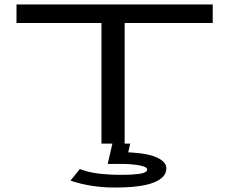

<svg xmlns="http://www.w3.org/2000/svg" viewBox="-20 -644 1040 861"><path d="M435 0V-541H54V-624H934V-541H539V0ZM494 197Q388 197 296 166L338 114Q376 129 423.5 134.5Q471 140 520 140Q577 140 608.5 135Q640 130 640 116Q640 104 605 97.5Q570 91 519 91H463L484 0H564L555 39Q642 43 684 62.5Q726 82 726 111Q726 152 669.5 174.5Q613 197 494 197Z"/></svg>

Font: Inconsolata UltraExpanded Medium
Style: Regular
Weight: 500
Width: 9
Monospace: yes
Designer: Raph Levien, Cyreal, Brenton Simpson
Foundry: Raph Levien, Cyreal, Google
Version: Version 3.001; ttfautohint (v1.8.2.53-6de2)